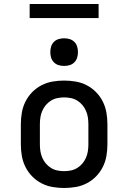

<svg xmlns="http://www.w3.org/2000/svg" viewBox="-20 -930 640 958"><path d="M300 8Q271 8 242 3Q213 -2 187 -15.5Q161 -29 140.5 -50Q120 -71 107 -97Q94 -123 89 -152Q84 -181 84 -210V-310Q84 -339 89 -368Q94 -397 107 -423Q120 -449 140.5 -470Q161 -491 187 -504.5Q213 -518 242 -523Q271 -528 300 -528Q329 -528 358 -523Q387 -518 413 -504.5Q439 -491 459.5 -470Q480 -449 493 -423Q506 -397 511 -368Q516 -339 516 -310V-210Q516 -181 511 -152Q506 -123 493 -97Q480 -71 459.5 -50Q439 -29 413 -15.5Q387 -2 358 3Q329 8 300 8ZM300 -76Q317 -76 334 -79.5Q351 -83 365.5 -92Q380 -101 391 -114Q402 -127 409 -143Q416 -159 418.5 -176Q421 -193 421 -210V-310Q421 -327 418.5 -344Q416 -361 409 -377Q402 -393 391 -406Q380 -419 365.5 -428Q351 -437 334 -440.5Q317 -444 300 -444Q283 -444 266 -440.5Q249 -437 234.5 -428Q220 -419 209 -406Q198 -393 191 -377Q184 -361 181.5 -344Q179 -327 179 -310V-210Q179 -193 181.5 -176Q184 -159 191 -143Q198 -127 209 -114Q220 -101 234.5 -92Q249 -83 266 -79.5Q283 -76 300 -76ZM300 -601Q286 -601 272.5 -605Q259 -609 249 -619Q239 -629 235 -642.5Q231 -656 231 -670Q231 -684 235 -697.5Q239 -711 249 -721Q259 -731 272.5 -735Q286 -739 300 -739Q314 -739 327.5 -735Q341 -731 351 -721Q361 -711 365 -697.5Q369 -684 369 -670Q369 -656 365 -642.5Q361 -629 351 -619Q341 -609 327.5 -605Q314 -601 300 -601ZM128 -840V-910H472V-840Z"/></svg>

Font: Iosevka Etoile Medium
Style: Regular
Weight: 500
Designer: Belleve Invis
Foundry: Belleve Invis
Version: Version 22.1.2; ttfautohint (v1.8.4)